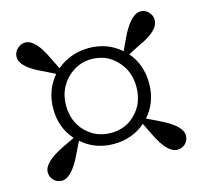

<svg xmlns="http://www.w3.org/2000/svg" viewBox="-86 -740 781 741"><g transform="rotate(-15 305.0 -369.5)"><path d="M404 -263Q445 -304 445 -369Q445 -433 404 -475Q364 -517 305 -517Q248 -517 206 -475Q164 -432 164 -369Q164 -304 206 -262Q247 -222 305 -222Q365 -222 404 -263ZM496 -218Q581 -178 581 -138Q581 -119 568 -106Q554 -93 536 -93Q495 -93 455 -177L432 -224Q378 -178 305 -178Q230 -178 177 -225L154 -178Q114 -93 74 -93Q55 -93 42 -106Q29 -119 29 -138Q29 -178 112 -218L160 -241Q113 -294 113 -369Q113 -443 159 -497L113 -520Q28 -558 28 -599Q28 -618 42 -631Q56 -645 74 -645Q115 -645 154 -561L177 -515Q233 -561 305 -561Q380 -561 433 -514L455 -561Q495 -646 536 -646Q554 -646 567 -632Q580 -618 580 -600Q580 -557 496 -520L451 -497Q496 -444 496 -369Q496 -294 449 -241Z"/></g></svg>

Font: Source Han Serif CN Heavy
Style: Regular
Weight: 900
Designer: Ryoko NISHIZUKA  (kana & ideographs); Frank Grießhammer (Latin, Greek & Cyrillic); Wenlong ZHANG  (bopomofo); Sandoll Co
Foundry: Adobe Systems Incorporated
Version: Version 1.000;PS 1;hotconv 16.6.53;makeotf.lib2.5.65590